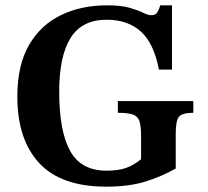

<svg xmlns="http://www.w3.org/2000/svg" viewBox="-20 -689 779 720"><path d="M379 11Q209 11 127 -77.5Q45 -166 45 -327Q45 -445 89 -520.5Q133 -596 209 -632.5Q285 -669 381 -669Q434 -669 465.5 -660Q497 -651 516 -641.5Q535 -632 548 -632Q564 -632 570.5 -643.5Q577 -655 581 -669H625V-428H576Q557 -527 508 -571Q459 -615 380 -615Q287 -615 244.5 -546.5Q202 -478 202 -345Q202 -197 243 -123Q284 -49 379 -49Q423 -49 452 -59Q481 -69 509 -92V-179Q509 -215 503 -234Q497 -253 478.5 -259.5Q460 -266 422 -266V-310H705V-266Q663 -266 651 -251Q639 -236 639 -189V-57Q584 -26 523 -7.5Q462 11 379 11Z"/></svg>

Font: STIX Two Text
Style: Bold
Weight: 700
Designer: Ross Mills, John Hudson & Paul Hanslow, Tiro Typeworks Ltd; with prior portions MicroPress Inc., and Coen Hoffman.
Foundry: Tiro Typeworks Ltd
Version: Version 2.13 b171